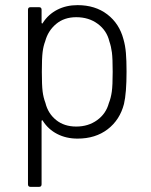

<svg xmlns="http://www.w3.org/2000/svg" viewBox="-20 -532 588 748"><path d="M473 -253Q473 -170 463 -127Q447 -65 399.5 -28.5Q352 8 282 8Q238 8 203 -10Q168 -28 147 -61Q146 -64 144 -63.5Q142 -63 142 -60V186Q142 196 132 196H99Q89 196 89 186V-494Q89 -504 99 -504H132Q142 -504 142 -494V-444Q142 -441 144 -440.5Q146 -440 147 -443Q168 -476 203 -494Q238 -512 282 -512Q351 -512 398 -476Q445 -440 461 -379Q468 -355 470.5 -326Q473 -297 473 -253ZM419 -252Q419 -304 416 -327.5Q413 -351 406 -371Q396 -413 361 -439Q326 -465 277 -465Q230 -465 198.5 -438.5Q167 -412 156 -371Q149 -353 146 -329Q143 -305 143 -252Q143 -200 146 -176Q149 -152 157 -131Q167 -90 198.5 -64.5Q230 -39 277 -39Q324 -39 358.5 -64Q393 -89 404 -130Q412 -150 415.5 -174.5Q419 -199 419 -252Z"/></svg>

Font: Barlow Light
Style: Regular
Weight: 300
Designer: Jeremy Tribby
Foundry: Tribby Type
Version: Version 1.422